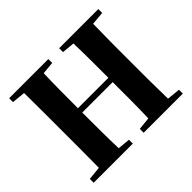

<svg xmlns="http://www.w3.org/2000/svg" viewBox="-165 -973 1200 1200"><g transform="rotate(-45 435.0 -373.5)"><path d="M829.1 -712.9 741.2 -705.1Q739.3 -628.4 739 -550.8Q738.8 -473.1 738.8 -395V-351.1Q738.8 -274.4 739 -197.3Q739.3 -120.1 741.2 -43L829.1 -34.2V0H482.9V-34.2L566.9 -43Q569.3 -117.2 569.6 -196Q569.8 -274.9 569.8 -360.8H300.8Q300.8 -276.4 301.3 -197.5Q301.8 -118.7 304.2 -42L387.2 -34.2V0H41V-34.2L129.9 -43Q130.9 -118.7 130.9 -195.8Q130.9 -272.9 130.9 -351.1V-395Q130.9 -473.1 130.9 -550.3Q130.9 -627.4 129.9 -704.1L41 -712.9V-747.1H387.2V-712.9L304.2 -705.1Q301.8 -629.9 301.3 -553Q300.8 -476.1 300.8 -398.9H569.8Q569.8 -475.6 569.6 -552.5Q569.3 -629.4 566.9 -705.1L482.9 -712.9V-747.1H829.1Z"/></g></svg>

Font: Source Han Serif JP Heavy
Style: Regular
Weight: 900
Designer: Ryoko NISHIZUKA  (kana & ideographs); Frank Grießhammer (Latin, Greek & Cyrillic); Wenlong ZHANG  (bopomofo); Sandoll Co
Foundry: Adobe Systems Incorporated
Version: Version 1.001;PS 1.001;hotconv 16.6.54;makeotf.lib2.5.65590